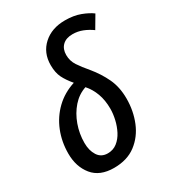

<svg xmlns="http://www.w3.org/2000/svg" viewBox="-187 -865 876 975"><g transform="rotate(-30 250.5 -377.0)"><path d="M192 10Q109 10 67.5 -41Q26 -92 26 -169Q26 -238 50 -298Q74 -358 119.5 -402Q165 -446 230 -467Q202 -500 187.5 -529.5Q173 -559 173 -603Q173 -675 222 -719.5Q271 -764 349 -764Q400 -764 438.5 -749.5Q477 -735 501 -717L458 -644Q433 -662 405.5 -673Q378 -684 347 -684Q309 -684 288 -663.5Q267 -643 267 -608Q267 -573 286 -544.5Q305 -516 334 -482Q373 -435 397.5 -383Q422 -331 422 -264Q422 -192 396.5 -129.5Q371 -67 320 -28.5Q269 10 192 10ZM201 -70Q233 -70 256.5 -88.5Q280 -107 295 -136Q310 -165 317.5 -198Q325 -231 325 -260Q325 -310 310.5 -349.5Q296 -389 270 -418Q225 -403 192.5 -366Q160 -329 142 -279Q124 -229 124 -175Q124 -130 143.5 -100Q163 -70 201 -70Z"/></g></svg>

Font: Noto Sans Condensed Medium
Style: Italic
Weight: 500
Width: 3
Italic angle: -12°
Designer: Monotype Design Team
Foundry: Monotype Imaging Inc.
Version: Version 2.013; ttfautohint (v1.8.4.7-5d5b)